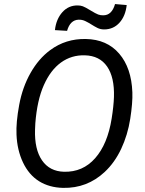

<svg xmlns="http://www.w3.org/2000/svg" viewBox="-20 -912 712 942"><path d="M601.6 -887.2Q595.7 -833 565.9 -800.3Q536.1 -767.6 490.7 -767.6Q472.7 -767.6 457.8 -775.1Q442.9 -782.7 428.2 -792Q413.6 -801.3 398.4 -808.6Q383.3 -815.9 365.7 -815.4Q324.2 -814 309.1 -760.7L249.5 -764.2Q255.4 -817.9 285.9 -852.1Q316.4 -886.2 361.8 -885.3Q375 -885.3 386.5 -881.1Q397.9 -877 423.8 -861.1Q449.7 -845.2 461.7 -840.8Q473.6 -836.4 486.8 -836.9Q528.8 -836.9 544.4 -892.1ZM289.6 9.8Q221.7 8.3 171.6 -22.9Q121.6 -54.2 92.8 -115Q64 -175.8 61 -251.5Q58.1 -310.5 74.2 -397.5Q90.3 -484.4 129.9 -554.2Q169.4 -624 226.1 -666Q302.7 -722.7 400.9 -720.7Q504.9 -718.8 564.9 -648.7Q625 -578.6 629.4 -459Q631.3 -407.7 618.9 -328.6Q606.4 -249.5 574.5 -181.6Q542.5 -113.8 493.2 -67.9Q407.2 12.2 289.6 9.8ZM539.1 -436.5Q542 -532.7 505.4 -585.7Q468.8 -638.7 396.5 -640.6Q331.1 -642.6 279.5 -605.5Q228 -568.4 195.1 -494.4Q162.1 -420.4 153.3 -307.1L151.9 -275.4Q148.9 -179.7 186 -125.5Q223.1 -71.3 293.9 -69.3Q386.2 -66.9 447 -136Q507.8 -205.1 527.8 -330.1Q537.6 -391.6 539.1 -436.5Z"/></svg>

Font: TypoPRO Roboto
Style: Italic
Weight: 400
Italic angle: -12°
Designer: Google
Version: Version 2.136; 2016